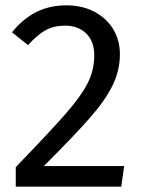

<svg xmlns="http://www.w3.org/2000/svg" viewBox="-20 -699 535 719"><path d="M429 -496Q429 -435 401.5 -379Q374 -323 317 -258Q260 -193 144 -77H445L434 0H39V-73Q173 -212 229 -276.5Q285 -341 309 -389Q333 -437 333 -492Q333 -544 303 -573.5Q273 -603 223 -603Q182 -603 151 -586Q120 -569 85 -530L25 -578Q66 -629 116 -654Q166 -679 228 -679Q288 -679 333.5 -655Q379 -631 404 -589.5Q429 -548 429 -496Z"/></svg>

Font: FiraGO
Style: Regular
Weight: 400
Designer: bBox Type
Foundry: bBox Type GmbH
Version: Version 1.001;April 20, 2020;FontCreator 12.0.0.2555 64-bit